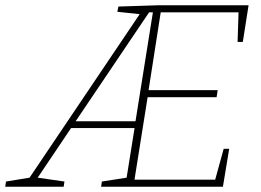

<svg xmlns="http://www.w3.org/2000/svg" viewBox="-55 -713 995 733"><path d="M-35 0 -32 -20 66 -36 52 -26 483 -666 487 -658 393 -668 397 -688 552 -693H894L872 -553H852L856 -674L863 -666H550L560 -675L511 -361L504 -369H776L772 -342H500L510 -351L457 -18L450 -27H774L764 -18L799 -145H820L796 0H331L334 -20L437 -36L427 -26L460 -232L467 -224H208L221 -231L83 -26L80 -36L191 -20L188 0ZM229 -243 225 -250H471L461 -242L530 -674L537 -666H506L519 -673Z"/></svg>

Font: Bitter Thin ExtraLight
Style: Italic
Weight: 250
Italic angle: -9°
Version: Version 2.002